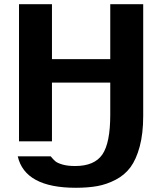

<svg xmlns="http://www.w3.org/2000/svg" viewBox="-20 -669 768 909"><path d="M658 -649H502V-389H226V-649H70V0H226V-278H502V-126C502 -36.7 489.5 26.2 464.5 62.5C439.5 98.8 396.7 117 336 117C312 117 292 114.7 276 110C260 105.3 248.7 100.2 242 94.5C235.3 88.8 228 81 220 71H64C86.7 170.3 178.3 220 339 220C377.7 220 411.7 217.3 441 212C470.3 206.7 499.2 196.7 527.5 182C555.8 167.3 579.2 147.7 597.5 123C615.8 98.3 630.5 65.5 641.5 24.5C652.5 -16.5 658 -64.7 658 -120Z"/></svg>

Font: Play
Style: Bold
Weight: 700
Designer: Jonas Hecksher
Foundry: Jonas Hecksher, Playtypeª, e-types AS
Version: Version 1.002